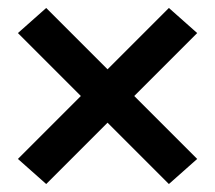

<svg xmlns="http://www.w3.org/2000/svg" viewBox="-20 -581 540 482"><path d="M96 -119 25 -182 183 -340 25 -498 96 -561 250 -407 404 -561 475 -498 317 -340 475 -182 404 -119 250 -273Z"/></svg>

Font: iosevka_custom_sans_ss08 SmBd
Style: Regular
Weight: 600
Designer: Belleve Invis
Foundry: Belleve Invis
Version: Version 10.3.0; ttfautohint (v1.8.3)